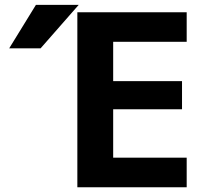

<svg xmlns="http://www.w3.org/2000/svg" viewBox="-20 -784 870 806"><path d="M130.9 -763.7H310.5L150.4 -581.1H18.6ZM455.1 -608.4V-443.4H744.1V-325.2H455.1V-122.1H763.7V2H304.7V-732.4H763.7V-608.4Z"/></svg>

Font: Nasu
Style: Bold
Weight: 700
Designer: Ryoko NISHIZUKA (kana &amp; ideographs); Paul D. Hunt (Latin, Greek &amp; Cyrillic); Wenlong ZHANG (bopomofo); Sandoll C
Version: Version 2014.1215